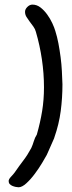

<svg xmlns="http://www.w3.org/2000/svg" viewBox="-20 -791 304 812"><path d="M16.6 -25.4Q16.6 -33.2 26.9 -43.9Q37.1 -54.7 42 -61.5Q61.5 -89.8 79.1 -112.8Q96.7 -135.7 112.3 -165Q118.2 -177.7 123 -193.8Q127.9 -210 135.7 -221.7Q150.4 -273.4 158.2 -321.3Q166 -369.1 166 -421.9Q166 -480.5 157.2 -540Q148.4 -599.6 131.8 -656.2Q128.9 -668 121.1 -678.7Q113.3 -689.5 105.5 -699.7Q97.7 -710 91.8 -719.7Q85.9 -729.5 85.9 -741.2Q85.9 -752 95.7 -761.7Q105.5 -771.5 117.2 -771.5Q135.7 -771.5 151.4 -759.3Q167 -747.1 179.7 -729.5Q192.4 -711.9 201.2 -692.9Q210 -673.8 213.9 -660.2Q221.7 -635.7 227.1 -607.4Q232.4 -579.1 236.3 -549.3Q240.2 -519.5 241.7 -490.2Q243.2 -460.9 244.1 -434.6Q244.1 -377 236.8 -321.3Q229.5 -265.6 210 -210Q210 -208 205.6 -198.7Q201.2 -189.5 196.3 -177.7Q191.4 -166 186 -154.3Q180.7 -142.6 177.7 -135.7Q171.9 -125 158.2 -102.1Q144.5 -79.1 127.4 -56.2Q110.4 -33.2 91.8 -16.1Q73.2 1 58.6 1Q53.7 1 46.4 -0.5Q39.1 -2 32.2 -4.9Q25.4 -7.8 21 -12.7Q16.6 -17.6 16.6 -25.4Z"/></svg>

Font: Covered By Your Grace
Style: Regular
Weight: 400
Designer: Kimberly Geswein
Foundry: Kimberly Geswein
Version: Version 1.0